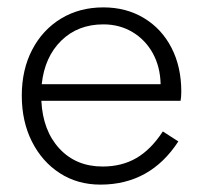

<svg xmlns="http://www.w3.org/2000/svg" viewBox="-20 -490 550 520"><path d="M252 10Q190 10 142 -21Q94 -52 66.5 -106.5Q39 -161 39 -231Q39 -301 67 -355Q95 -409 145 -439.5Q195 -470 260 -470Q322 -470 370 -441Q418 -412 444.5 -360.5Q471 -309 471 -242Q471 -226 469 -217H92Q96 -136 141 -87.5Q186 -39 258 -39Q310 -39 349.5 -62Q389 -85 421 -134L463 -107Q387 10 252 10ZM260 -424Q191 -424 146 -380Q101 -336 93 -262H415Q414 -309 394 -345.5Q374 -382 339 -403Q304 -424 260 -424Z"/></svg>

Font: Jost* Light
Style: Regular
Weight: 300
Version: Version 3.7